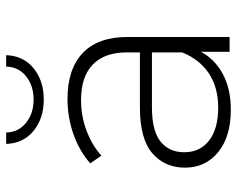

<svg xmlns="http://www.w3.org/2000/svg" viewBox="-93 -672 769 623"><g transform="rotate(-90 291.5 -360.5)"><path d="M435 -93Q410 -47 362 -21.5Q314 4 247 4Q160 4 109.5 -37Q59 -78 59 -145Q59 -210 105.5 -250.5Q152 -291 254 -291H433V-333Q433 -406 393.5 -444Q354 -482 278 -482Q226 -482 178.5 -464Q131 -446 98 -416L73 -452Q112 -487 167 -506.5Q222 -526 282 -526Q379 -526 431 -476.5Q483 -427 483 -331V0H435ZM254 -37Q319 -37 364.5 -67Q410 -97 433 -154V-252H255Q178 -252 143.5 -224Q109 -196 109 -147Q109 -96 147 -66.5Q185 -37 254 -37ZM136 -725H173Q174 -685 204.5 -660.5Q235 -636 280 -636Q325 -636 355.5 -660.5Q386 -685 387 -725H424Q422 -669 381.5 -636Q341 -603 280 -603Q219 -603 178.5 -636Q138 -669 136 -725Z"/></g></svg>

Font: Goldbeck Next Light
Style: Regular
Weight: 300
Designer: Julieta Ulanovsky
Foundry: Julieta Ulanovsky
Version: Version 7.200